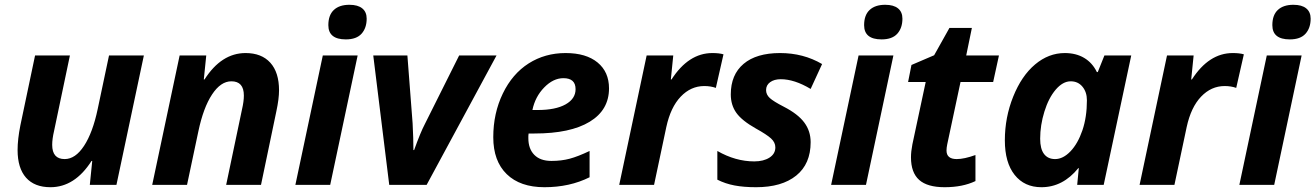

<svg xmlns="http://www.w3.org/2000/svg" viewBox="-20 -780 5549 810"><path d="M127.9 -545.9H274.9L208 -227.1Q200.2 -193.8 200.2 -168.9Q200.2 -108.9 252.9 -108.9Q297.9 -108.9 334.5 -164.6Q371.1 -220.2 392.1 -319.8L439.9 -545.9H586.9L471.2 0H358.9L369.1 -101.1H366.2Q295.4 9.8 192.9 9.8Q125.5 9.8 89.8 -30.5Q54.2 -70.8 54.2 -147Q54.2 -192.4 65.9 -251Z M1081.1 0H934.1L1001 -318.8Q1008.8 -352.1 1008.8 -377Q1008.8 -437 956.1 -437Q911.1 -437 874.5 -381.3Q837.9 -325.7 816.9 -226.1L769 0H622.1L737.8 -545.9H850.1L839.8 -444.8H842.8Q914.1 -556.2 1016.1 -556.2Q1083.5 -556.2 1120.4 -515.4Q1157.2 -474.6 1157.2 -398.9Q1157.2 -363.3 1146 -311Z M1365.2 -673.8Q1365.2 -716.3 1388.4 -738Q1411.6 -759.8 1454.1 -759.8Q1489.7 -759.8 1508.3 -744.6Q1526.9 -729.5 1526.9 -701.2Q1526.9 -662.1 1505.4 -637.9Q1483.9 -613.8 1439 -613.8Q1365.2 -613.8 1365.2 -673.8ZM1373 0H1226.1L1341.8 -545.9H1488.8Z M1727.1 -147Q1753.9 -221.7 1772 -255.9L1917 -545.9H2074.7L1779.8 0H1622.1L1554.7 -545.9H1698.7L1720.7 -259.8Q1724.1 -194.8 1724.1 -147Z M2356.9 -450.2Q2314 -450.2 2275.9 -411.1Q2237.8 -372.1 2226.1 -315.9H2248Q2323.7 -315.9 2366 -339.6Q2408.2 -363.3 2408.2 -403.8Q2408.2 -450.2 2356.9 -450.2ZM2276.9 9.8Q2174.3 9.8 2117.7 -45.4Q2061 -100.6 2061 -201.2Q2061 -302.2 2101.3 -385.5Q2141.6 -468.8 2210.4 -512.5Q2279.3 -556.2 2366.2 -556.2Q2452.6 -556.2 2501 -516.4Q2549.3 -476.6 2549.3 -407.2Q2549.3 -315.9 2467.8 -266.4Q2386.2 -216.8 2234.9 -216.8H2210L2209 -206.5V-196.8Q2209 -152.3 2234.1 -126.7Q2259.3 -101.1 2306.2 -101.1Q2348.6 -101.1 2383.3 -110.4Q2418 -119.6 2467.3 -143.1V-32.2Q2383.3 9.8 2276.9 9.8Z M2985.4 -556.2Q3014.2 -556.2 3032.2 -550.8L3000 -409.2Q2978 -417 2951.2 -417Q2894.5 -417 2851.8 -372.3Q2809.1 -327.6 2791 -244.1L2739.3 0H2592.3L2708 -545.9H2820.3L2810.1 -444.8H2813Q2884.8 -556.2 2985.4 -556.2Z M3399.9 -180.2Q3399.9 -88.4 3339.1 -39.3Q3278.3 9.8 3169.9 9.8Q3117.7 9.8 3078.9 2.4Q3040 -4.9 3006.3 -22V-143.1Q3083 -99.1 3162.1 -99.1Q3201.2 -99.1 3226.1 -115Q3251 -130.9 3251 -158.2Q3251 -179.2 3232.9 -195.8Q3214.8 -212.4 3168.9 -237.8Q3109.9 -271 3086.4 -304Q3063 -336.9 3063 -381.8Q3063 -464.8 3116.9 -510.5Q3170.9 -556.2 3271 -556.2Q3369.1 -556.2 3448.2 -509.8L3399.9 -404.8Q3331.5 -445.8 3273.9 -445.8Q3246.1 -445.8 3229 -433.3Q3211.9 -420.9 3211.9 -399.9Q3211.9 -380.9 3227.5 -366.5Q3243.2 -352.1 3286.1 -330.1Q3346.2 -299.3 3373 -263.2Q3399.9 -227.1 3399.9 -180.2Z M3625.5 -673.8Q3625.5 -716.3 3648.7 -738Q3671.9 -759.8 3714.4 -759.8Q3750 -759.8 3768.6 -744.6Q3787.1 -729.5 3787.1 -701.2Q3787.1 -662.1 3765.6 -637.9Q3744.1 -613.8 3699.2 -613.8Q3625.5 -613.8 3625.5 -673.8ZM3633.3 0H3486.3L3602.1 -545.9H3749Z M4016.1 -108.9Q4047.9 -108.9 4095.2 -126V-16.1Q4041 9.8 3965.3 9.8Q3892.1 9.8 3857.7 -21Q3823.2 -51.8 3823.2 -116.2Q3823.2 -140.6 3829.1 -170.9L3885.3 -434.1H3811L3825.2 -505.9L3920.9 -546.9L3985.4 -662.1H4080.1L4056.2 -545.9H4194.3L4169.9 -434.1H4032.2L3976.1 -170.9Q3973.1 -156.2 3973.1 -145Q3973.1 -108.9 4016.1 -108.9Z M4373.5 9.8Q4301.8 9.8 4260.5 -42.2Q4219.2 -94.2 4219.2 -188Q4219.2 -284.7 4254.4 -372.3Q4289.6 -460 4346.7 -508.1Q4403.8 -556.2 4472.2 -556.2Q4519.5 -556.2 4554 -535.6Q4588.4 -515.1 4607.4 -476.1H4611.3L4639.2 -545.9H4752.4L4636.2 0H4524.4L4531.2 -70.8H4529.3Q4463.9 9.8 4373.5 9.8ZM4431.2 -108.9Q4464.8 -108.9 4496.1 -141.6Q4527.3 -174.3 4546.4 -230.2Q4565.4 -286.1 4565.4 -356.9Q4565.4 -391.6 4546.6 -414.3Q4527.8 -437 4497.1 -437Q4463.9 -437 4433.8 -401.9Q4403.8 -366.7 4386 -309.1Q4368.2 -251.5 4368.2 -194.8Q4368.2 -151.9 4384.5 -130.4Q4400.9 -108.9 4431.2 -108.9Z M5180.7 -556.2Q5209.5 -556.2 5227.5 -550.8L5195.3 -409.2Q5173.3 -417 5146.5 -417Q5089.8 -417 5047.1 -372.3Q5004.4 -327.6 4986.3 -244.1L4934.6 0H4787.6L4903.3 -545.9H5015.6L5005.4 -444.8H5008.3Q5080.1 -556.2 5180.7 -556.2Z M5347.7 -673.8Q5347.7 -716.3 5370.8 -738Q5394 -759.8 5436.5 -759.8Q5472.2 -759.8 5490.7 -744.6Q5509.3 -729.5 5509.3 -701.2Q5509.3 -662.1 5487.8 -637.9Q5466.3 -613.8 5421.4 -613.8Q5347.7 -613.8 5347.7 -673.8ZM5355.5 0H5208.5L5324.2 -545.9H5471.2Z"/></svg>

Font: CAA NEO Sans
Style: Bold Italic
Weight: 700
Italic angle: -12°
Version: Version 1.10